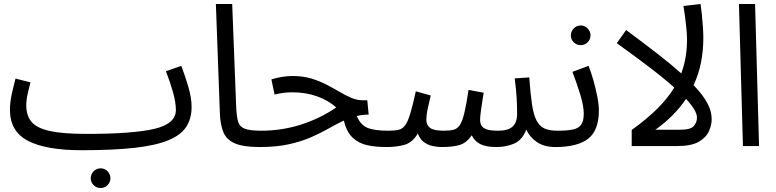

<svg xmlns="http://www.w3.org/2000/svg" viewBox="-20 -734 3900 965"><path d="M390 21Q212 21 121 -26Q30 -73 30 -182Q30 -219 39 -260.5Q48 -302 58 -339L133 -320Q127 -298 119.5 -264.5Q112 -231 112 -205Q112 -153 138.5 -121.5Q165 -90 231 -75.5Q297 -61 416 -61Q649 -61 756.5 -86.5Q864 -112 864 -181Q864 -219 850 -269Q836 -319 814 -376L891 -403Q910 -354 926.5 -298Q943 -242 943 -197Q943 -138 916 -96.5Q889 -55 826 -29Q763 -3 656.5 9Q550 21 390 21ZM486 211Q465 211 450.5 196.5Q436 182 436 162Q436 142 450.5 127Q465 112 486 112Q506 112 520.5 127Q535 142 535 162Q535 182 520.5 196.5Q506 211 486 211Z M1284 5Q1204 5 1161.5 -13Q1119 -31 1103 -69Q1087 -107 1085 -167L1065 -714H1147L1167 -199Q1169 -150 1176.5 -123.5Q1184 -97 1210.5 -87Q1237 -77 1294 -77Q1315 -77 1324.5 -65.5Q1334 -54 1334 -38Q1334 -22 1320 -8.5Q1306 5 1284 5Z M1284 5 1293 -77Q1397 -77 1493.5 -108Q1590 -139 1670 -194Q1631 -229 1574.5 -249.5Q1518 -270 1450 -270Q1425 -270 1406 -267.5Q1387 -265 1360 -259L1344 -335Q1400 -352 1450 -352Q1502 -352 1544 -339.5Q1586 -327 1620.5 -309Q1655 -291 1685.5 -273Q1716 -255 1745 -242.5Q1774 -230 1805 -230H1826L1833 -158Q1802 -158 1773 -151Q1792 -106 1827 -91.5Q1862 -77 1931 -77Q1952 -77 1961.5 -65.5Q1971 -54 1971 -38Q1971 -22 1957 -8.5Q1943 5 1921 5Q1867 5 1824.5 -4.5Q1782 -14 1752 -42.5Q1722 -71 1708 -128Q1670 -110 1630.5 -87.5Q1591 -65 1543 -44Q1495 -23 1432 -9Q1369 5 1284 5Z M1921 5 1931 -77Q1963 -77 1983 -81.5Q2003 -86 2016.5 -104.5Q2030 -123 2042 -163Q2054 -203 2070 -275L2145 -254Q2139 -229 2131 -194Q2123 -159 2123 -130Q2123 -105 2142 -91Q2161 -77 2211 -77Q2241 -77 2260 -82Q2279 -87 2291.5 -106Q2304 -125 2314 -167Q2324 -209 2335 -282L2411 -268Q2408 -250 2404 -224Q2400 -198 2396.5 -172.5Q2393 -147 2393 -130Q2393 -116 2399.5 -103.5Q2406 -91 2425.5 -84Q2445 -77 2484 -77Q2534 -77 2556.5 -98Q2579 -119 2579 -162Q2579 -197 2577 -237.5Q2575 -278 2567 -340L2640 -345Q2646 -264 2653.5 -212Q2661 -160 2675.5 -130.5Q2690 -101 2715 -89Q2740 -77 2781 -77Q2802 -77 2811.5 -65.5Q2821 -54 2821 -38Q2821 -22 2807 -8.5Q2793 5 2771 5Q2715 5 2678.5 -20Q2642 -45 2625 -83Q2605 -30 2564.5 -12.5Q2524 5 2475 5Q2424 5 2394.5 -9.5Q2365 -24 2351 -54Q2327 -18 2293.5 -6.5Q2260 5 2199 5Q2178 5 2154.5 0Q2131 -5 2111 -19.5Q2091 -34 2080 -63Q2054 -19 2015.5 -7Q1977 5 1921 5Z M2771 5 2781 -77Q2830 -77 2859 -83Q2888 -89 2901 -107.5Q2914 -126 2914 -163Q2914 -201 2896.5 -258.5Q2879 -316 2857 -373L2938 -403Q2951 -371 2962.5 -330Q2974 -289 2982 -249Q2990 -209 2990 -179Q2990 -79 2936.5 -37Q2883 5 2771 5ZM2899 -507Q2878 -507 2863.5 -521.5Q2849 -536 2849 -556Q2849 -576 2863.5 -591Q2878 -606 2899 -606Q2919 -606 2933.5 -591Q2948 -576 2948 -556Q2948 -536 2933.5 -521.5Q2919 -507 2899 -507Z M3433 -536Q3433 -558 3430 -589Q3427 -620 3423 -651Q3419 -682 3415 -704L3501 -714Q3504 -694 3507.5 -661.5Q3511 -629 3513 -597Q3515 -565 3515 -544Q3515 -481 3503.5 -421.5Q3492 -362 3466 -306Q3513 -257 3535 -216Q3557 -175 3557 -135Q3557 -106 3543 -74.5Q3529 -43 3492 -21.5Q3455 0 3385 0H3155V-81Q3305 -188 3369 -294Q3313 -344 3237.5 -401Q3162 -458 3080 -517L3127 -583Q3216 -517 3285 -463.5Q3354 -410 3404 -365Q3419 -405 3426 -447.5Q3433 -490 3433 -536ZM3274 -82H3400Q3451 -82 3467 -100.5Q3483 -119 3483 -143Q3483 -161 3468.5 -185Q3454 -209 3428 -237Q3400 -195 3361.5 -156Q3323 -117 3274 -82Z M3714 0 3694 -714H3775L3795 0Z"/></svg>

Font: Go Noto Kurrent-Regular
Style: Regular
Weight: 400
Designer: Monotype Design Team
Foundry: Monotype Imaging Inc.
Version: Version 2.012; ttfautohint (v1.8.4.7-5d5b)